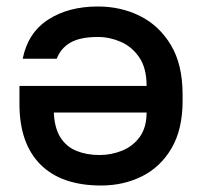

<svg xmlns="http://www.w3.org/2000/svg" viewBox="-20 -561 623 592"><path d="M282 -541Q353 -541 412 -511.5Q471 -482 507 -422Q543 -362 543 -270V-250Q543 -162 509 -104Q475 -46 418 -17.5Q361 11 292 11Q169 11 104.5 -54Q40 -119 40 -240V-296H432Q432 -351 409.5 -384Q387 -417 352.5 -432Q318 -447 282 -447Q227 -447 197 -429.5Q167 -412 155 -380H50Q66 -460 128.5 -500.5Q191 -541 282 -541ZM432 -214H146Q148 -166 166.5 -137Q185 -108 216.5 -95.5Q248 -83 287 -83Q323 -83 356.5 -96.5Q390 -110 411 -139Q432 -168 432 -214Z"/></svg>

Font: Golos Text Medium
Style: Regular
Weight: 500
Designer: A.Korolkova, Vitaly Kuzmin
Foundry: ParaType Ltd
Version: Version 2.004